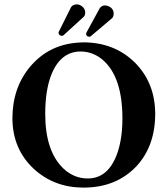

<svg xmlns="http://www.w3.org/2000/svg" viewBox="-20 -853 770 883"><path d="M490.2 -817.9Q502.9 -807.1 502.9 -790Q502.4 -777.3 496.1 -770L397 -686Q394 -684.1 390.1 -684.1Q379.9 -684.1 376.5 -693.8Q376 -695.8 376 -696.8Q376.5 -700.7 377 -702.1L439 -815.9Q447.8 -827.6 461.9 -828.1Q478.5 -827.1 490.2 -817.9ZM356.9 -824.2Q371.6 -813 372.1 -794.9Q371.1 -781.7 365.2 -775.9L271 -689.9Q265.1 -688 263.2 -688Q261.2 -688 256.3 -690.4L254.9 -690.9Q249.5 -696.3 249 -702.1Q249.5 -705.1 250 -706.1L307.1 -820.8Q315.9 -832.5 334 -833Q345.7 -832.5 356.9 -824.2ZM351.1 -616.2Q257.8 -616.2 215.3 -507.3Q188 -436.5 188 -329.1Q188 -156.7 272.9 -76.7Q321.3 -32.2 383.8 -32.2Q476.6 -32.2 518.1 -144.5Q543 -212.9 543 -308.1Q543 -499.5 452.6 -577.6Q407.7 -615.7 351.1 -616.2ZM693.8 -329.1Q693.4 -181.6 607.9 -88.9Q515.1 9.8 363.8 9.8Q230 9.8 136.2 -75.7Q37.6 -167 37.1 -309.1Q37.6 -449.7 118.2 -545.9Q205.1 -649.4 343.3 -657.2Q353 -657.7 362.8 -658.2Q507.3 -658.2 602.1 -563.5Q693.4 -470.7 693.8 -329.1Z"/></svg>

Font: Linux Libertine O
Style: Bold
Weight: 700
Designer: Philipp H. Poll
Foundry: Philipp H. Poll
Version: Version 5.0.0